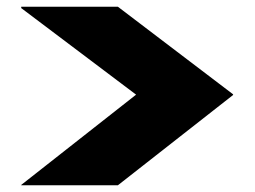

<svg xmlns="http://www.w3.org/2000/svg" viewBox="-20 -617 758 570"><path d="M43 -67V-68L384 -336H672V-335L330 -67ZM384 -336 43 -593V-597H330L672 -337V-336Z"/></svg>

Font: Foldit Black
Style: Regular
Weight: 900
Version: Version 1.003